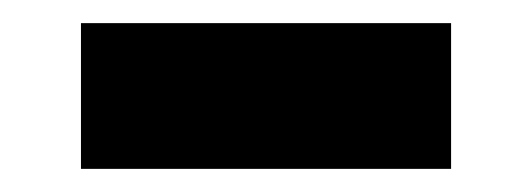

<svg xmlns="http://www.w3.org/2000/svg" viewBox="-20 -420 460 166"><path d="M50 -274V-400H370V-274Z"/></svg>

Font: Akshar Light
Style: Regular
Weight: 300
Designer: Tall Chai
Foundry: Tall Chai
Version: Version 1.100